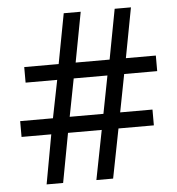

<svg xmlns="http://www.w3.org/2000/svg" viewBox="-52 -762 749 811"><g transform="rotate(-5 323.0 -357.0)"><path d="M480 -436 449 -276H586V-209H436L395 0H324L365 -209H222L183 0H113L151 -209H25V-276H164L196 -436H62V-502H208L248 -714H320L280 -502H424L464 -714H533L493 -502H620V-436ZM235 -276H378L409 -436H266Z"/></g></svg>

Font: Noto Sans Lepcha
Style: Regular
Weight: 400
Designer: Monotype Design Team
Foundry: Monotype Imaging Inc.
Version: Version 2.006; ttfautohint (v1.8.4.7-5d5b)